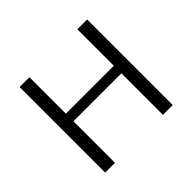

<svg xmlns="http://www.w3.org/2000/svg" viewBox="-157 -880 1079 1079"><g transform="rotate(-45 383.0 -340.0)"><path d="M652 -680V0H574V-330H193V0H115V-680H193V-390H574V-680Z"/></g></svg>

Font: Martel Sans Light
Style: Regular
Weight: 300
Designer: Dan Reynolds and Mathieu Réguer
Foundry: Dan Reynolds and Mathieu Réguer
Version: Version 1.002; ttfautohint (v1.1) -l 5 -r 5 -G 72 -x 0 -D la